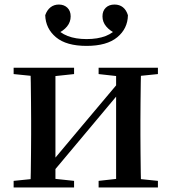

<svg xmlns="http://www.w3.org/2000/svg" viewBox="-20 -825 756 845"><path d="M361 -623Q272 -623 226.5 -661Q181 -699 179 -758Q187 -781 202.5 -793Q218 -805 239 -805Q262 -805 276.5 -791Q291 -777 291 -753Q291 -728 275 -708.5Q259 -689 232 -677L215 -712Q243 -680 278 -666.5Q313 -653 361 -653Q410 -653 445 -666.5Q480 -680 507 -712L491 -677Q464 -689 447.5 -708.5Q431 -728 431 -753Q431 -777 445.5 -791Q460 -805 484 -805Q506 -805 521 -793Q536 -781 543 -758Q542 -699 496 -661Q450 -623 361 -623ZM40 0V-29L148 -40H203L306 -29V0ZM414 0V-29L513 -40H567L675 -29V0ZM113 0Q115 -25 115.5 -66.5Q116 -108 116.5 -153Q117 -198 117 -232V-296Q117 -330 116.5 -374.5Q116 -419 115.5 -461Q115 -503 113 -527H224V0ZM198 -50 155 -73H175L341 -271L516 -479L558 -457H539L369 -254ZM491 0V-527H601Q600 -503 599.5 -461Q599 -419 598.5 -374.5Q598 -330 598 -296V-232Q598 -198 598.5 -153Q599 -108 599.5 -66.5Q600 -25 601 0ZM40 -499V-527H306V-499L203 -488H149ZM414 -499V-527H675V-499L567 -488H513Z"/></svg>

Font: Noto Serif KR SemiBold
Style: Regular
Weight: 600
Designer: Ryoko NISHIZUKA 西塚涼子 (kana & ideographs); Frank Grießhammer (Latin, Greek & Cyrillic); Wenlong ZHANG 张文龙 (bopomofo); San
Foundry: Adobe
Version: Version 2.003-H1;hotconv 1.1.1;makeotfexe 2.6.0